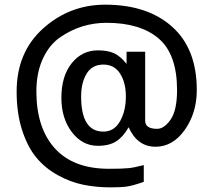

<svg xmlns="http://www.w3.org/2000/svg" viewBox="-20 -642 910 817"><path d="M515.6 -231.4Q515.6 -290 491.2 -328.6Q466.8 -367.2 419.9 -367.2Q372.1 -367.2 348.6 -328.6Q325.2 -290 325.2 -231.4Q325.2 -82 419.9 -82Q465.8 -82 490.7 -126Q515.6 -169.9 515.6 -231.4ZM817.4 -258.8Q817.4 -162.1 766.6 -89.8Q715.8 -17.6 641.6 -17.6Q564.5 -17.6 527.3 -100.6Q504.9 -60.5 475.1 -41Q445.3 -21.5 396.5 -21.5Q330.1 -21.5 285.6 -80.1Q241.2 -138.7 241.2 -225.6Q241.2 -318.4 285.2 -373Q329.1 -427.7 396.5 -427.7Q438.5 -427.7 465.3 -415.5Q492.2 -403.3 518.6 -370.1V-421.9H597.7V-128.9Q597.7 -93.8 648.4 -93.8Q678.7 -93.8 706.1 -133.3Q733.4 -172.9 733.4 -258.8Q733.4 -411.1 655.3 -478Q577.1 -544.9 433.6 -544.9Q379.9 -544.9 330.6 -529.8Q281.2 -514.6 235.4 -482.9Q189.5 -451.2 162.1 -391.6Q134.8 -332 134.8 -252.9Q134.8 -97.7 213.4 -10.7Q292 76.2 443.4 76.2Q500 76.2 525.4 73.7Q550.8 71.3 591.8 60.5V131.8Q546.9 147.5 522 151.4Q497.1 155.3 451.2 155.3Q388.7 155.3 334 144Q279.3 132.8 226.1 103.5Q172.9 74.2 135.3 29.3Q97.7 -15.6 74.2 -87.9Q50.8 -160.2 50.8 -252Q50.8 -419.9 163.6 -521Q276.4 -622.1 427.7 -622.1Q607.4 -622.1 712.4 -528.3Q817.4 -434.6 817.4 -258.8Z"/></svg>

Font: Padauk
Style: Regular
Weight: 400
Designer: Debbi Hosken
Foundry: SIL
Version: Version 3.003; ttfautohint (v1.8.2) -l 8 -r 50 -G 200 -x 14 